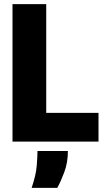

<svg xmlns="http://www.w3.org/2000/svg" viewBox="-20 -680 500 922"><path d="M40 0V-660H202V0ZM68 0V-138H453V0ZM132 222Q153 160 156.5 115Q160 70 160 45H306Q306 101 288.5 147.5Q271 194 255 222Z"/></svg>

Font: Bricolage Grotesque 96pt ExtraBold
Style: Regular
Weight: 800
Designer: Mathieu Triay
Foundry: Atelier Triay
Version: Version 1.001;gftools[0.9.33.dev8+g029e19f]